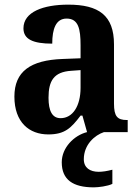

<svg xmlns="http://www.w3.org/2000/svg" viewBox="-20 -569 600 827"><path d="M188 10C259 10 286 -17 327 -71H335L355 0C299 14 246 67 246 130C246 205 294 238 384 238C404 238 444 233 464 223V162C441 168 422 171 405 171C368 171 341 154 341 117C341 54 388 13 428 0H530V-52H527C485 -52 471 -68 471 -123V-378C471 -503 405 -549 274 -549C167 -549 81 -518 81 -447C81 -400 122 -381 205 -381C205 -445 221 -489 267 -489C318 -489 327 -444 327 -374V-318L250 -315C111 -310 42 -261 42 -153C42 -42 106 10 188 10ZM241 -60C205 -60 189 -91 189 -148C189 -221 212 -259 286 -264L327 -267V-191C327 -112 293 -60 241 -60Z"/></svg>

Font: Noto Serif Bengali SemiCondensed
Style: Bold
Weight: 700
Width: 4
Designer: Juan Bruce, Universal Thirst, Indian Type Foundry and the Monotype Design Team.
Foundry: Monotype Imaging Inc.
Version: Version 2.003